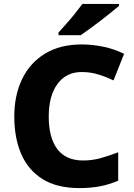

<svg xmlns="http://www.w3.org/2000/svg" viewBox="-20 -951 685 981"><path d="M397 -583Q319 -583 274 -522.5Q229 -462 229 -355Q229 -247 273 -189Q317 -131 405 -131Q452 -131 496 -143.5Q540 -156 584 -173V-28Q538 -8 490 1Q442 10 386 10Q271 10 197.5 -36Q124 -82 88.5 -164Q53 -246 53 -356Q53 -464 93 -547Q133 -630 210 -677Q287 -724 398 -724Q451 -724 507 -712.5Q563 -701 614 -676L560 -540Q523 -558 482.5 -570.5Q442 -583 397 -583ZM588 -921Q572 -907 547 -887Q522 -867 493.5 -845Q465 -823 438 -803.5Q411 -784 392 -771H279V-785Q295 -803 318 -828.5Q341 -854 363 -881.5Q385 -909 401 -931H588Z"/></svg>

Font: Noto Sans Meetei Mayek ExtraBold
Style: Regular
Weight: 800
Designer: Monotype Design Team and Neelakash Kshetrimayum
Foundry: Monotype Imaging Inc.
Version: Version 2.002; ttfautohint (v1.8.4.7-5d5b)